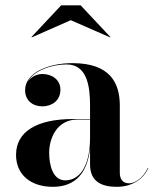

<svg xmlns="http://www.w3.org/2000/svg" viewBox="-20 -712 593 742"><path d="M253.5 -634 405.5 -567.5 406.5 -569 291.5 -691.5H216.5L101.5 -569L102.5 -567.5ZM262.5 -252C120.5 -252 42 -202.5 42 -113.5C42 -37.5 98 10 184.5 10C273.5 10 318.5 -46.5 328 -139.5V-76.5C328 -8 375.5 10 431.5 10C488 10 534 -18 553 -62.5L551.5 -63.5C534 -24.5 501 -3.5 479.5 -3.5C451.5 -3.5 443 -22.5 443 -45.5V-304.5C443 -392 405 -468 260 -468C169 -468 77 -432 77 -363.5C77 -324 106 -301 144 -301C179 -301 213.5 -322 213.5 -365.5C213.5 -404.5 180 -426 144 -426C121 -426 98.5 -414.5 86.5 -395C109.5 -439.5 180 -463 237.5 -463C317.5 -463 328 -376.5 328 -304.5V-252ZM232 -15C184.5 -15 170 -73 170 -122C170 -174 197.5 -250 279.5 -250H328V-180.5C328 -64 284.5 -15 232 -15Z"/></svg>

Font: Bodoni* 96pt Medium
Style: Regular
Weight: 500
Version: Version 2.3